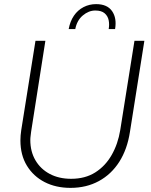

<svg xmlns="http://www.w3.org/2000/svg" viewBox="-20 -898 730 931"><path d="M322 13Q251 13 196.5 -15Q142 -43 110.5 -94.5Q79 -146 79 -217Q79 -229 80 -241.5Q81 -254 83 -267L152 -700H200L131 -260Q130 -250 128.5 -239.5Q127 -229 127 -219Q127 -163 152 -120.5Q177 -78 221.5 -54.5Q266 -31 325 -31Q393 -31 442 -62Q491 -93 521.5 -146.5Q552 -200 563 -267L632 -700H680L610 -258Q597 -174 558.5 -113.5Q520 -53 459.5 -20Q399 13 322 13ZM313 -757Q320 -795 338.5 -822Q357 -849 385 -863.5Q413 -878 446 -878Q500 -878 523.5 -844Q547 -810 538 -757H507Q511 -779 507 -799.5Q503 -820 487.5 -833.5Q472 -847 442 -847Q410 -847 381.5 -823Q353 -799 345 -757Z"/></svg>

Font: MuseoModerno Thin ExtraLight
Style: Italic
Weight: 250
Italic angle: -9°
Version: Version 1.003